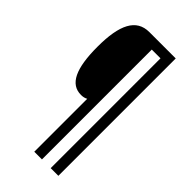

<svg xmlns="http://www.w3.org/2000/svg" viewBox="-271 -896 1026 1026"><g transform="rotate(45 242.0 -382.5)"><path d="M401 61V-826H202C103 -826 61 -741 61 -575C61 -410 99 -330 181 -330C196 -330 208 -333 219 -339V61H277V-769H343V61Z"/></g></svg>

Font: Noto Sans Malayalam UI ExtraCondensed
Style: Regular
Weight: 400
Width: 2
Designer: Jelle Bosma - Monotype Design Team
Foundry: Monotype Imaging Inc.
Version: Version 2.104